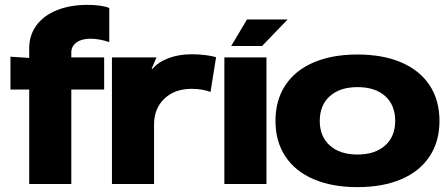

<svg xmlns="http://www.w3.org/2000/svg" viewBox="-20 -756 1839 789"><path d="M340 -736Q368 -736 392 -732.5Q416 -729 429 -723V-583Q412 -589 391 -593Q370 -597 353 -597Q316 -597 294.5 -581.5Q273 -566 273 -540V-520H408V-388H273V0H100V-388H23V-523L100 -518V-558Q100 -611 129.5 -651.5Q159 -692 213.5 -714Q268 -736 340 -736Z M440 0V-520H623L603 -473H607Q630 -501 672.5 -517Q715 -533 768 -533Q797 -533 824.5 -529.5Q852 -526 868 -521L845 -378Q831 -384 810 -387.5Q789 -391 768 -391Q698 -391 655.5 -350.5Q613 -310 613 -244V0Z M1075 0H902V-520H1075ZM995 -676H1162L1057 -567H930Z M1786 -259Q1786 -175 1745.5 -113.5Q1705 -52 1629 -19.5Q1553 13 1449 13Q1345 13 1269 -19.5Q1193 -52 1152.5 -113.5Q1112 -175 1112 -259Q1112 -344 1152.5 -405.5Q1193 -467 1269 -499.5Q1345 -532 1449 -532Q1553 -532 1629 -499.5Q1705 -467 1745.5 -405.5Q1786 -344 1786 -259ZM1449 -121Q1521 -121 1562.5 -158Q1604 -195 1604 -259Q1604 -324 1563 -361Q1522 -398 1449 -398Q1377 -398 1335.5 -361Q1294 -324 1294 -259Q1294 -195 1335.5 -158Q1377 -121 1449 -121Z"/></svg>

Font: Non Bureau Extended
Style: Bold
Weight: 700
Width: 7
Designer: Jona Saucedo
Foundry: Non Foundry
Version: Version 1.000; ttfautohint (v1.8.4)